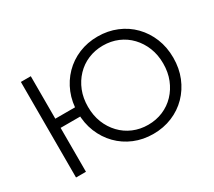

<svg xmlns="http://www.w3.org/2000/svg" viewBox="-132 -959 1357 1218"><g transform="rotate(-30 546.0 -349.5)"><path d="M683 6.4Q608.3 6.4 544.5 -20.2Q480.7 -46.8 433.5 -95Q386.3 -143.2 359.9 -208.1Q333.6 -273 333.6 -350.1Q333.6 -427.1 359.9 -492Q386.3 -556.8 433.5 -605Q480.7 -653.2 544.5 -679.8Q608.3 -706.4 683 -706.4Q757.6 -706.4 821.8 -679.8Q886 -653.2 933.1 -605Q980.2 -556.8 1006.6 -491.9Q1032.9 -427 1032.9 -349.9Q1032.9 -272.9 1006.6 -208Q980.2 -143.2 933.1 -95Q886 -46.8 821.8 -20.2Q757.6 6.4 683 6.4ZM118.3 0V-700H191V-388.8H371.6V-321.6H191V0ZM683 -60.2Q742 -60.2 792.3 -81.5Q842.7 -102.8 880 -142.1Q917.3 -181.4 938.2 -233.9Q959.1 -286.5 959.1 -350Q959.1 -413.5 938.2 -466.1Q917.3 -518.6 880 -557.9Q842.7 -597.2 792.4 -618.5Q742.1 -639.8 683.2 -639.8Q625.1 -639.8 574.7 -618.5Q524.4 -597.2 487.1 -557.9Q449.7 -518.6 428.8 -466.1Q408 -413.5 408 -350Q408 -286.5 428.8 -233.9Q449.7 -181.4 487.1 -142.1Q524.4 -102.8 574.7 -81.5Q624.9 -60.2 683 -60.2Z"/></g></svg>

Font: Montserrat Alternates Thin
Style: Regular
Weight: 100
Designer: Julieta Ulanovsky
Foundry: Julieta Ulanovsky
Version: Version 9.000